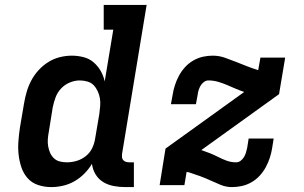

<svg xmlns="http://www.w3.org/2000/svg" viewBox="-20 -755 1240 783"><path d="M189 8Q161 8 135.5 -0.5Q110 -9 93 -28Q76 -47 67.5 -72Q59 -97 56 -123.5Q53 -150 55 -177.5Q57 -205 61 -233L78 -333Q82 -357 89 -381Q96 -405 108 -427.5Q120 -450 138 -469.5Q156 -489 178 -502.5Q200 -516 224.5 -522Q249 -528 273 -528Q297 -528 320.5 -522Q344 -516 361.5 -501Q379 -486 390.5 -466Q402 -446 407 -423L442 -634H403V-735H578L478 -129Q477 -121 477.5 -114Q478 -107 482.5 -102Q487 -97 493.5 -95Q500 -93 508 -93H526V8H491Q466 8 443 3.5Q420 -1 401 -12.5Q382 -24 370 -43.5Q358 -63 355 -87Q342 -65 323.5 -46.5Q305 -28 283 -15.5Q261 -3 236.5 2.5Q212 8 189 8ZM253 -93Q273 -93 293 -99Q313 -105 330 -118.5Q347 -132 356 -151Q365 -170 368 -190L385 -290Q387 -306 388.5 -322Q390 -338 387.5 -353.5Q385 -369 378.5 -383Q372 -397 362 -407.5Q352 -418 336.5 -422.5Q321 -427 305 -427Q285 -427 264.5 -418.5Q244 -410 229 -394Q214 -378 206.5 -357.5Q199 -337 195 -317L179 -217Q176 -202 175 -187Q174 -172 176.5 -158Q179 -144 184.5 -131.5Q190 -119 200 -109.5Q210 -100 224 -96.5Q238 -93 253 -93ZM926 8Q902 8 880 -1Q858 -10 837.5 -19.5Q817 -29 795 -37Q773 -45 751 -52L741 -54L732 0H631L655 -149L976 -380Q958 -386 940.5 -393.5Q923 -401 905.5 -408.5Q888 -416 869 -421.5Q850 -427 830 -427Q820 -427 811.5 -420.5Q803 -414 798 -405.5Q793 -397 790 -387.5Q787 -378 786 -368L779 -330H677L684 -368Q687 -388 693.5 -408Q700 -428 710 -446.5Q720 -465 734.5 -481Q749 -497 768 -508Q787 -519 807 -523.5Q827 -528 847 -528Q873 -528 896 -520Q919 -512 941.5 -503Q964 -494 987 -485Q1010 -476 1033 -469L1042 -520H1143L1118 -371L801 -143Q819 -137 836.5 -130Q854 -123 870.5 -114.5Q887 -106 905 -99.5Q923 -93 943 -93Q953 -93 961.5 -99.5Q970 -106 975 -114.5Q980 -123 983 -132.5Q986 -142 988 -152L994 -190H1096L1090 -152Q1087 -132 1080.5 -112Q1074 -92 1064 -73.5Q1054 -55 1039.5 -39Q1025 -23 1006 -12Q987 -1 966.5 3.5Q946 8 926 8Z"/></svg>

Font: Iosevka Etoile
Style: Bold Italic
Weight: 700
Italic angle: -9°
Designer: Belleve Invis
Foundry: Belleve Invis
Version: Version 28.1.0; ttfautohint (v1.8.4)